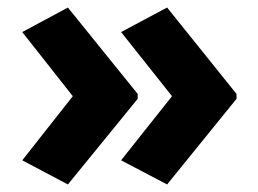

<svg xmlns="http://www.w3.org/2000/svg" viewBox="-20 -532 685 509"><path d="M607 -270 423 -43 301 -107 436 -277 301 -447 423 -512 607 -283ZM345 -270 160 -43 39 -107 173 -277 39 -447 160 -512 345 -283Z"/></svg>

Font: Noto Sans Myanmar ExtraBold
Style: Regular
Weight: 800
Designer: Monotype Design Team
Foundry: Monotype Imaging Inc.
Version: Version 2.107; ttfautohint (v1.8.4.7-5d5b)